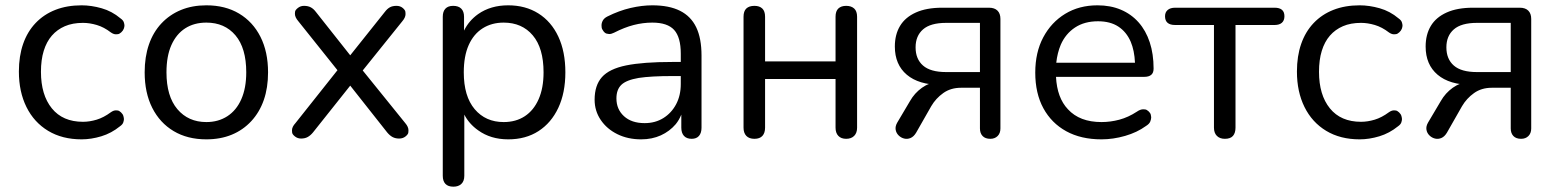

<svg xmlns="http://www.w3.org/2000/svg" viewBox="-20 -515 5858 722"><path d="M287 9Q214 9 161 -23Q108 -55 79.5 -112.5Q51 -170 51 -246Q51 -304 67 -350Q83 -396 114 -428.5Q145 -461 188.5 -478Q232 -495 287 -495Q323 -495 362 -484Q401 -473 433 -446Q443 -439 445.5 -431.5Q448 -424 448 -419Q448 -414 445.5 -407Q443 -400 436 -393.5Q429 -387 423 -386.5Q417 -386 416 -386Q407 -386 397 -393Q371 -413 344 -421Q317 -429 292 -429Q253 -429 224 -416.5Q195 -404 175 -381Q155 -358 144.5 -324Q134 -290 134 -245Q134 -158 175 -107.5Q216 -57 292 -57Q317 -57 343.5 -65Q370 -73 397 -93Q407 -100 416 -100Q417 -100 422.5 -99.5Q428 -99 435 -92.5Q442 -86 444 -78.5Q446 -71 446 -67Q446 -62 443.5 -54.5Q441 -47 431 -40Q399 -14 361 -2.5Q323 9 287 9Z M756 9Q685 9 633 -22Q581 -53 552.5 -109.5Q524 -166 524 -243Q524 -301 540 -347.5Q556 -394 587 -427Q618 -460 660.5 -477.5Q703 -495 756 -495Q827 -495 879 -464Q931 -433 959.5 -376.5Q988 -320 988 -243Q988 -185 972 -139Q956 -93 925 -59.5Q894 -26 851.5 -8.5Q809 9 756 9ZM756 -56Q801 -56 835 -78Q869 -100 887.5 -142Q906 -184 906 -243Q906 -334 865.5 -382Q825 -430 756 -430Q710 -430 676.5 -408.5Q643 -387 624.5 -345.5Q606 -304 606 -243Q606 -153 647 -104.5Q688 -56 756 -56Z M1112 6Q1099 6 1089 -2Q1079 -10 1078.5 -17Q1078 -24 1078 -25Q1078 -38 1091 -52L1249 -251L1102 -435Q1089 -450 1089 -463Q1089 -464 1089.5 -470.5Q1090 -477 1100 -485Q1110 -493 1123 -493Q1138 -493 1148.5 -487.5Q1159 -482 1168 -470L1297 -307L1427 -470Q1436 -482 1446 -487.5Q1456 -493 1471 -493Q1485 -493 1494.5 -485Q1504 -477 1504.5 -470Q1505 -463 1505 -462Q1505 -449 1492 -434L1344 -250L1504 -52Q1516 -38 1516 -25Q1516 -24 1515.5 -17Q1515 -10 1505 -2Q1495 6 1481 6Q1467 6 1456.5 0.5Q1446 -5 1436 -17L1297 -193L1157 -17Q1148 -6 1137.5 0Q1127 6 1112 6Z M1874 -56Q1920 -56 1953.5 -78Q1987 -100 2005.5 -142Q2024 -184 2024 -243Q2024 -334 1983.5 -382Q1943 -430 1874 -430Q1829 -430 1795 -408.5Q1761 -387 1742.5 -345.5Q1724 -304 1724 -243Q1724 -153 1765 -104.5Q1806 -56 1874 -56ZM1685 187Q1665 187 1655 176.5Q1645 166 1645 146V-452Q1645 -472 1655 -482.5Q1665 -493 1684 -493Q1704 -493 1714.5 -482.5Q1725 -472 1725 -452V-400Q1743 -437 1778 -462Q1825 -495 1891 -495Q1956 -495 2004.5 -464.5Q2053 -434 2079.5 -377.5Q2106 -321 2106 -243Q2106 -166 2079.5 -109.5Q2053 -53 2005 -22Q1957 9 1891 9Q1825 9 1778 -25Q1744 -49 1726 -84V146Q1726 166 1715 176.5Q1704 187 1685 187Z M2391 9Q2341 9 2301.5 -10.5Q2262 -30 2239 -64Q2216 -98 2216 -140Q2216 -194 2243.5 -225Q2271 -256 2334.5 -269Q2398 -282 2508 -282H2540V-313Q2540 -375 2515 -402.5Q2490 -430 2433 -430Q2398 -430 2363 -421Q2328 -412 2289 -392Q2279 -387 2271 -387Q2268 -387 2261.5 -388.5Q2255 -390 2249 -398Q2243 -406 2242.5 -412Q2242 -418 2242 -420Q2242 -429 2247 -438Q2252 -447 2264 -453Q2308 -475 2351 -485Q2394 -495 2433 -495Q2496 -495 2537 -474.5Q2578 -454 2598 -412.5Q2618 -371 2618 -306V-35Q2618 -15 2608.5 -4Q2599 7 2581 7Q2562 7 2552 -4Q2542 -15 2542 -35V-84Q2534 -64 2521 -48Q2498 -21 2465 -6Q2432 9 2391 9ZM2382 -222Q2335 -214 2316.5 -196Q2298 -178 2298 -145Q2298 -104 2326.5 -78Q2355 -52 2404 -52Q2444 -52 2474.5 -71Q2505 -90 2522.5 -123Q2540 -156 2540 -199V-229H2509Q2428 -229 2382 -222Z M2817 7Q2797 7 2786.5 -4Q2776 -15 2776 -35V-452Q2776 -473 2786.5 -483Q2797 -493 2817 -493Q2836 -493 2846.5 -483Q2857 -473 2857 -452V-284H3122V-452Q3122 -473 3132.5 -483Q3143 -493 3162 -493Q3181 -493 3192 -483Q3203 -473 3203 -452V-35Q3203 -15 3192 -4Q3181 7 3162 7Q3143 7 3132.5 -4Q3122 -15 3122 -35V-218H2857V-35Q2857 -15 2847 -4Q2837 7 2817 7Z M3704 7Q3685 7 3675 -3.5Q3665 -14 3665 -32V-185H3594Q3555 -185 3527 -165Q3499 -145 3482 -116L3425 -16Q3416 -1 3404 4Q3392 9 3380 6Q3368 3 3359 -6Q3350 -15 3348 -27.5Q3346 -40 3354 -54L3402 -135Q3419 -165 3447 -185Q3475 -205 3504 -205H3517V-196Q3435 -196 3390 -234Q3345 -272 3345 -340Q3345 -385 3364.5 -417.5Q3384 -450 3424 -468Q3464 -486 3523 -486H3699Q3720 -486 3731 -475Q3742 -464 3742 -444V-32Q3742 -14 3731.5 -3.5Q3721 7 3704 7ZM3538 -244H3665V-429H3538Q3479 -429 3451 -404.5Q3423 -380 3423 -337Q3423 -293 3451 -268.5Q3479 -244 3538 -244Z M4122 9Q4045 9 3989.5 -21.5Q3934 -52 3903.5 -108Q3873 -164 3873 -242Q3873 -318 3903 -374.5Q3933 -431 3985.5 -463Q4038 -495 4107 -495Q4156 -495 4195 -478.5Q4234 -462 4261.5 -431Q4289 -400 4303.5 -356Q4318 -312 4318 -257Q4318 -241 4309 -233.5Q4300 -226 4283 -226H3951Q3955 -147 3996 -104Q4040 -56 4122 -56Q4156 -56 4189.5 -65Q4223 -74 4255 -95Q4268 -104 4279 -104Q4280 -104 4286 -103.5Q4292 -103 4299 -96.5Q4306 -90 4307.5 -83.5Q4309 -77 4309 -74Q4309 -67 4305.5 -58Q4302 -49 4289 -41Q4256 -17 4211 -4Q4166 9 4122 9ZM4232 -358Q4216 -395 4185.5 -415Q4155 -435 4109 -435Q4058 -435 4022.5 -411.5Q3987 -388 3969 -347Q3956 -316 3952 -279H4248Q4246 -325 4232 -358Z M4586 7Q4567 7 4556 -4Q4545 -15 4545 -35V-421H4399Q4361 -421 4361 -454Q4361 -469 4371 -477.5Q4381 -486 4399 -486H4773Q4810 -486 4810 -454Q4810 -438 4800.5 -429.5Q4791 -421 4773 -421H4626V-35Q4626 -15 4616.5 -4Q4607 7 4586 7Z M5093 9Q5020 9 4967 -23Q4914 -55 4885.5 -112.5Q4857 -170 4857 -246Q4857 -304 4873 -350Q4889 -396 4920 -428.5Q4951 -461 4994.5 -478Q5038 -495 5093 -495Q5129 -495 5168 -484Q5207 -473 5239 -446Q5249 -439 5251.5 -431.5Q5254 -424 5254 -419Q5254 -414 5251.5 -407Q5249 -400 5242 -393.5Q5235 -387 5229 -386.5Q5223 -386 5222 -386Q5213 -386 5203 -393Q5177 -413 5150 -421Q5123 -429 5098 -429Q5059 -429 5030 -416.5Q5001 -404 4981 -381Q4961 -358 4950.5 -324Q4940 -290 4940 -245Q4940 -158 4981 -107.5Q5022 -57 5098 -57Q5123 -57 5149.5 -65Q5176 -73 5203 -93Q5213 -100 5222 -100Q5223 -100 5228.5 -99.5Q5234 -99 5241 -92.5Q5248 -86 5250 -78.5Q5252 -71 5252 -67Q5252 -62 5249.5 -54.5Q5247 -47 5237 -40Q5205 -14 5167 -2.5Q5129 9 5093 9Z M5700 7Q5681 7 5671 -3.5Q5661 -14 5661 -32V-185H5590Q5551 -185 5523 -165Q5495 -145 5478 -116L5421 -16Q5412 -1 5400 4Q5388 9 5376 6Q5364 3 5355 -6Q5346 -15 5344 -27.5Q5342 -40 5350 -54L5398 -135Q5415 -165 5443 -185Q5471 -205 5500 -205H5513V-196Q5431 -196 5386 -234Q5341 -272 5341 -340Q5341 -385 5360.5 -417.5Q5380 -450 5420 -468Q5460 -486 5519 -486H5695Q5716 -486 5727 -475Q5738 -464 5738 -444V-32Q5738 -14 5727.5 -3.5Q5717 7 5700 7ZM5534 -244H5661V-429H5534Q5475 -429 5447 -404.5Q5419 -380 5419 -337Q5419 -293 5447 -268.5Q5475 -244 5534 -244Z"/></svg>

Font: Nunito
Style: Regular
Weight: 400
Designer: Vernon Adams
Foundry: Vernon Adams
Version: Version 3.602